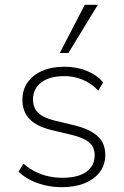

<svg xmlns="http://www.w3.org/2000/svg" viewBox="-20 -769 515 797"><path d="M236 8Q202 8 168.5 0.5Q135 -7 106.5 -21.5Q78 -36 57 -56L77 -90Q101 -69 127.5 -56Q154 -43 182 -37Q210 -31 239 -31Q304 -31 338.5 -56Q373 -81 373 -124Q373 -158 350.5 -177.5Q328 -197 278 -209L195 -229Q132 -244 102.5 -275Q73 -306 73 -355Q73 -396 94.5 -427Q116 -458 155.5 -475Q195 -492 247 -492Q280 -492 310 -484.5Q340 -477 365.5 -462.5Q391 -448 408 -427L388 -393Q369 -413 346 -426.5Q323 -440 298 -446.5Q273 -453 246 -453Q185 -453 151 -426.5Q117 -400 117 -356Q117 -322 138 -301Q159 -280 205 -269L288 -249Q353 -233 385 -204Q417 -175 417 -126Q417 -85 394.5 -55Q372 -25 331.5 -8.5Q291 8 236 8ZM228 -549 332 -749H386L264 -549Z"/></svg>

Font: Nunito Sans 12pt ExtraLight
Style: Regular
Weight: 200
Version: Version 3.101;gftools[0.9.27]